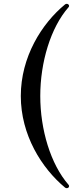

<svg xmlns="http://www.w3.org/2000/svg" viewBox="-20 -883 413 1006"><path d="M330 103C337 103 342 98 342 92C342 90 341 87 339 85C245 -23 191 -204 191 -380C191 -556 245 -738 339 -845C341 -847 342 -850 342 -852C342 -858 336 -863 330 -863C327 -863 324 -862 321 -860C198 -759 89 -584 89 -380C89 -176 198 -2 321 100C324 102 327 103 330 103Z"/></svg>

Font: Shippori Mincho OTF Medium
Style: Regular
Weight: 500
Designer: FONTDASU
Foundry: FONTDASU / Google Inc. / but / Adobe
Version: Version 3.300;hotconv 1.0.109;makeotfexe 2.5.65596